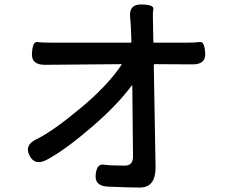

<svg xmlns="http://www.w3.org/2000/svg" viewBox="-20 -804 1040 859"><path d="M606 35Q575 35 544 34L464 31Q403 29 408 -22Q413 -72 443 -67.5Q473 -63 538 -63Q575 -63 575 -103L572 -420Q572 -425 569 -421Q504 -333 391 -236Q270 -132 189 -89Q136 -61 112 -108Q88 -155 143 -181Q217 -217 345 -324Q462 -422 523 -513Q526 -517 521 -517L181 -514Q119 -514 123 -566Q126 -619 147 -616Q168 -613 219 -613H563Q568 -613 568 -618L566 -671Q565 -700 562 -729Q557 -785 613 -784Q669 -783 666 -763.5Q663 -744 664 -731Q665 -700 665 -669L666 -618Q666 -613 671 -613H809Q853 -613 874 -616Q895 -619 898 -567Q902 -515 840 -516L673 -517Q668 -517 668 -512L676 -55Q676 35 606 35Z"/></svg>

Font: Resource Han Rounded JP Medium
Style: Regular
Weight: 500
Designer: Cyano Hao (round all glyphs); Ryoko NISHIZUKA 西塚涼子 (kana, bopomofo & ideographs); Paul D. Hunt (Latin, Greek & Cyrillic)
Foundry: Cyano Hao
Version: 0.990